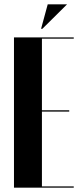

<svg xmlns="http://www.w3.org/2000/svg" viewBox="-20 -873 385 893"><path d="M323 -699V-693H175V-360H302V-354H175V-6H323V0H45V-699ZM171 -739 202 -853H292L177 -739Z"/></svg>

Font: Moniqa Black Display
Style: Regular
Weight: 900
Designer: Rajesh Rajput
Foundry: Rajesh Rajput
Version: Version 1.000